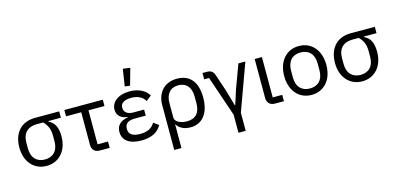

<svg xmlns="http://www.w3.org/2000/svg" viewBox="-82 -1315 4236 2050"><g transform="rotate(-15 2036.0 -290.0)"><path d="M558 -446V-516H292C134 -516 47 -410 47 -252C47 -94 142 12 280 12C418 12 513 -94 513 -252C513 -349 486 -408 420 -439V-446ZM362 -446C406 -401 427 -356 427 -283V-221C427 -112 366 -59 280 -59C194 -59 133 -112 133 -221V-283C133 -392 194 -446 292 -446Z M978 0V-70H863V-446H1040V-516H615V-446H783V-85C783 -35 813 0 868 0Z M1412 -769 1332 -780 1303 -592 1360 -585ZM1495 -140C1466 -87 1413 -59 1333 -59C1250 -59 1208 -89 1208 -141V-153C1208 -205 1245 -233 1317 -233H1439V-300H1317C1256 -300 1219 -331 1219 -374V-386C1219 -421 1252 -457 1336 -457C1410 -457 1463 -429 1489 -381L1547 -427C1511 -489 1437 -528 1337 -528C1210 -528 1133 -464 1133 -379C1133 -315 1177 -277 1249 -269V-265C1166 -250 1122 -209 1122 -137C1122 -48 1189 12 1328 12C1437 12 1510 -25 1552 -99Z M1638 200H1718V-59H1722C1749 -14 1803 12 1870 12C2002 12 2082 -89 2082 -262C2082 -430 2006 -528 1862 -528C1714 -528 1638 -424 1638 -296ZM1850 -60C1781 -60 1718 -89 1718 -137V-295C1718 -398 1769 -456 1857 -456C1945 -456 1996 -398 1996 -295V-221C1996 -118 1948 -60 1850 -60Z M2348 200H2428V0L2616 -516H2539L2444 -259L2391 -94H2386L2339 -259L2273 -457C2258 -502 2231 -516 2187 -516H2142V-446H2196L2348 0Z M2904 -70H2799V-516H2719V-85C2719 -35 2749 0 2804 0H2904Z M3209 12C3347 12 3442 -94 3442 -258C3442 -422 3347 -528 3209 -528C3071 -528 2976 -422 2976 -258C2976 -94 3071 12 3209 12ZM3209 -59C3123 -59 3062 -112 3062 -221V-295C3062 -404 3123 -457 3209 -457C3295 -457 3356 -404 3356 -295V-221C3356 -112 3295 -59 3209 -59Z M4047 -446V-516H3781C3623 -516 3536 -410 3536 -252C3536 -94 3631 12 3769 12C3907 12 4002 -94 4002 -252C4002 -349 3975 -408 3909 -439V-446ZM3851 -446C3895 -401 3916 -356 3916 -283V-221C3916 -112 3855 -59 3769 -59C3683 -59 3622 -112 3622 -221V-283C3622 -392 3683 -446 3781 -446Z"/></g></svg>

Font: LVC Sans
Style: Regular
Weight: 400
Designer: Mike Abbink, Paul van der Laan, Pieter van Rosmalen
Foundry: Bold Monday
Version: Version 3.0